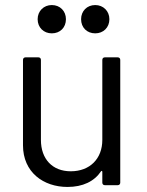

<svg xmlns="http://www.w3.org/2000/svg" viewBox="-20 -733 583 760"><path d="M185 -601C218 -601 241 -624 241 -657C241 -689 218 -713 185 -713C153 -713 129 -689 129 -657C129 -624 153 -601 185 -601ZM357 -601C389 -601 413 -624 413 -657C413 -689 389 -713 357 -713C324 -713 301 -689 301 -657C301 -624 324 -601 357 -601ZM385 -496V-179C385 -105 336 -55 260 -55C187 -55 142 -104 142 -179V-496C142 -502 138 -506 132 -506H81C75 -506 71 -502 71 -496V-158C71 -51 152 7 247 7C308 7 353 -15 380 -55C382 -58 385 -56 385 -53V-10C385 -4 389 0 395 0H446C452 0 456 -4 456 -10V-496C456 -502 452 -506 446 -506H395C389 -506 385 -502 385 -496Z"/></svg>

Font: Elastic
Style: elastic
Weight: 400
Designer: Jeremy Tribby
Foundry: Tribby Type
Version: Version 1.422;hotconv 1.0.109;makeotfexe 2.5.65596